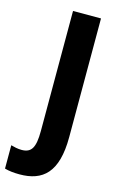

<svg xmlns="http://www.w3.org/2000/svg" viewBox="-204 -769 637 1041"><g transform="rotate(15 114.5 -248.5)"><path d="M19 217C148 217 227 152 227 -48V-714H70V-40C70 54 50 86 -5 86C-27 86 -47 81 -65 76V207C-41 214 -13 217 19 217Z"/></g></svg>

Font: Noto Sans Thai Looped Condensed ExtraBold
Style: Regular
Weight: 800
Width: 3
Designer: Sasikarn Vongin, Ben Mitchell
Foundry: The Fontpad Ltd
Version: Version 1.001